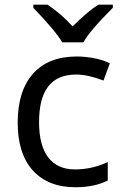

<svg xmlns="http://www.w3.org/2000/svg" viewBox="-20 -786 520 816"><path d="M121.6 -752.9C184.1 -688 225.1 -639.2 244.6 -606H334.5C351.1 -637.2 392.6 -686 459.5 -752.9V-766.1H397.5C365.7 -745.6 329.6 -714.8 288.6 -673.8C254.4 -711.4 218.8 -742.2 181.6 -766.1H121.6ZM299.8 9.8C355 9.8 400.9 0 438 -19V-97.2C392.6 -76.2 346.2 -65.9 298.8 -65.9C197.8 -65.9 146 -136.7 146 -266.1C146 -400.9 196.3 -469.2 304.2 -469.2C335.9 -469.2 374.5 -460.9 419.9 -443.8L446.8 -517.1C413.6 -534.2 358.4 -545.9 306.2 -545.9C225.6 -545.9 164.1 -521.5 120.6 -473.1C77.1 -424.3 55.2 -355 55.2 -265.1C55.2 -176.8 76.7 -108.9 119.6 -61.5C162.6 -14.2 222.7 9.8 299.8 9.8Z"/></svg>

Font: Noto Reveo Sans
Style: Regular
Weight: 400
Designer: Monotype Design team
Foundry: Monotype Imaging Inc.
Version: Version 1.04